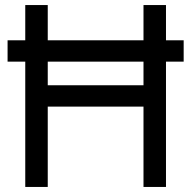

<svg xmlns="http://www.w3.org/2000/svg" viewBox="-20 -740 757 760"><path d="M637 -580.5V-720H548V-580.5H169V-720H80V-580.5H10V-496H80V0H169V-318H548V0H637V-496H707V-580.5ZM169 -402.5V-496H548V-402.5Z"/></svg>

Font: Hauora Medium
Style: Regular
Weight: 500
Designer: Wayne Shih
Foundry: WCYS
Version: Version 1.001;hotconv 1.0.109;makeotfexe 2.5.65596